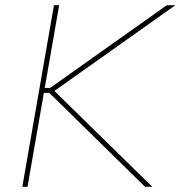

<svg xmlns="http://www.w3.org/2000/svg" viewBox="-20 -720 696 740"><path d="M170 -362H139L142 -381H173L623 -700H656L182 -364L180 -379L567 0H539ZM188 -700H208L86 0H66Z"/></svg>

Font: Fixel Italic Variable 20240409 Display Thin
Style: Italic
Weight: 100
Italic angle: -10°
Designer: AlfaBravo + MacPaw
Foundry: Kyrylo Tkachov, Marchela Mozhyna, Serhii Makarenko, Maria Weinstein, Zakhar Kryvoshyya
Version: Version 1.211;Glyphs 3.2 (3225)